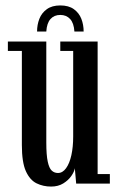

<svg xmlns="http://www.w3.org/2000/svg" viewBox="-20 -676 435 707"><path d="M168 11Q139 11 114.5 -1Q90 -13 75.2 -45.8Q60.5 -78.5 60.5 -142V-488.5H9V-523H150.5V-151.5Q150.5 -105 155.8 -80.8Q161 -56.5 170.5 -47.8Q180 -39 193.5 -39Q210.5 -39 223.2 -56.5Q236 -74 242.8 -104.5Q249.5 -135 249.5 -173.5V-488.5H202V-523H339.5V-35H384.5V0H260.5L255.5 -56.5Q253.5 -43.5 242.5 -27.8Q231.5 -12 212.8 -0.5Q194 11 168 11ZM202 -656Q233 -656 252 -642.2Q271 -628.5 279.5 -606.8Q288 -585 288 -560H254Q252 -591 238.2 -606Q224.5 -621 202 -621Q179.5 -621 166 -606Q152.5 -591 150.5 -560H116.5Q116.5 -585 125 -606.8Q133.5 -628.5 152.5 -642.2Q171.5 -656 202 -656Z"/></svg>

Font: Imbue Thin 10pt Medium
Style: Regular
Weight: 500
Version: Version 1.102